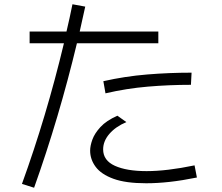

<svg xmlns="http://www.w3.org/2000/svg" viewBox="-20 -831 1040 901"><path d="M140 50 83 32Q198 -285 280 -628H119V-683H292Q307 -746 320 -811L380 -800Q367 -741 354 -683H723V-628H341Q257 -278 140 50ZM475 -393 465 -450Q567 -473 670.5 -481.5Q774 -490 879 -490L876 -433Q774 -433 674 -424.5Q574 -416 475 -393ZM666 29Q570 29 512.5 8Q455 -13 429 -48Q403 -83 403 -124Q403 -147 413.5 -176Q424 -205 451.5 -235Q479 -265 531 -288L573 -258Q523 -237 493.5 -203Q464 -169 464 -130Q464 -78 519 -53Q574 -28 668 -28Q763 -28 893 -55L904 2Q835 16 776.5 22.5Q718 29 666 29Z"/></svg>

Font: Murecho Light
Style: Regular
Weight: 300
Designer: Neil Summerour
Foundry: Positype
Version: Version 1.010; ttfautohint (v1.8.3)